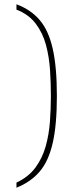

<svg xmlns="http://www.w3.org/2000/svg" viewBox="-20 -764 318 898"><path d="M57 114V90Q113 64 145.5 20Q178 -24 193.5 -79Q209 -134 213.5 -194.5Q218 -255 218 -315Q218 -375 214 -436.5Q210 -498 195 -554Q180 -610 147 -653.5Q114 -697 57 -719V-744Q124 -719 165.5 -670.5Q207 -622 226.5 -536.5Q246 -451 246 -315Q246 -180 226.5 -95Q207 -10 165.5 38.5Q124 87 57 114Z"/></svg>

Font: Noto Serif Kannada Thin
Style: Regular
Weight: 250
Version: Version 2.003